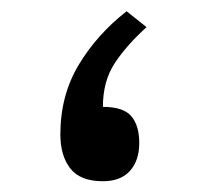

<svg xmlns="http://www.w3.org/2000/svg" viewBox="-20 -329 367 348"><path d="M245.6 -279.8Q209 -246.6 187.7 -214.1Q166.5 -181.6 166.5 -135.3Q203.6 -135.3 218 -118.4Q232.4 -101.6 232.4 -69.8Q232.4 -38.1 215.6 -19.3Q198.7 -0.5 166.5 -0.5Q125.5 -0.5 107.4 -23.7Q89.4 -46.9 89.4 -85.4Q89.4 -156.2 122.8 -211.7Q156.2 -267.1 209.5 -308.6Z"/></svg>

Font: Vazir FD-WOL
Style: Regular-FD-WOL
Weight: 400
Designer: Saber Rastikerdar
Foundry: Saber Rastikerdar
Version: Version 30.1.0